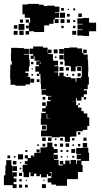

<svg xmlns="http://www.w3.org/2000/svg" viewBox="-22 -764 524 983"><path d="M218 -66H188V-96H217V-125H187V-157H217H236V-158H220V-180H217V-157H189V-185H212V-192H194V-210H212V-222H194V-240H212V-222H218V-246H237V-252H224V-270H241V-273H215V-301V-279H191V-303H213V-306H188V-334H186V-363H185V-386H179V-375H167V-387H178V-397H159V-425H178V-432H164V-450H180V-453H155V-476H151V-463H135V-479H148V-487H129V-515H148V-526H198V-520H222V-494H224V-510H242V-492H226V-487H249V-459H251V-453H275V-429H256V-425H277V-397H256V-394H276V-375H282V-392H304V-373H315V-369H341V-347V-363H365V-345H369V-365H393V-371H397V-394H396V-424H371V-423H335V-427H309V-454H306V-484V-518H333V-521H373V-516H398V-493H404V-510H422V-492H405V-485H427V-457H405H429V-428H430V-394H429V-371H433V-331H427V-307H407V-301H423V-281H407V-267H419V-255H407V-267H395V-249H371V-262H367V-247H346V-246H368V-226H378V-213H395V-195H407V-183H425V-163H435V-119H425V-99H402V-92H373V-91H369V-65H341V-63H336V-38H310V-63H305V-64H283V-61H243V-66H218ZM109 -325H57V-330H32V-358H30V-404H31V-433H38V-452H34V-490H35V-519H71V-518H100V-514H126V-488H100V-485H127V-458H130V-424H126V-398H107V-391H123V-371H109V-370H132V-332H109ZM305 -489H281V-513H305ZM273 -491H253V-511H273ZM99 -465V-484V-465ZM304 -460H282V-482H304ZM267 -467H259V-475H267ZM185 -436V-448H182V-436ZM300 -434H286V-448H300ZM149 -435H137V-447H149ZM365 -399H341V-423H365ZM393 -401H373V-421H393ZM303 -401H283V-421H303ZM331 -403H315V-419H331ZM146 -408H140V-414H146ZM391 -373H375V-389H391ZM358 -376H348V-386H358ZM147 -377H139V-385H147ZM327 -377H319V-385H327ZM153 -341H133V-361H153ZM180 -344H166V-358H180ZM210 -254H196V-268H210ZM387 -227H379V-235H387ZM213 -101H193V-121H213ZM389 -75H377V-87H389ZM242 -42H224V-60H242ZM212 -42H194V-60H212ZM421 -43H405V-59H421ZM300 -44H286V-58H300ZM359 -45H347V-57H359ZM267 -47H259V-55H267ZM127 143H99V118H94V80H119V77H105V61H119V47H105V31H121V45H136V32H150V40H153V19H182V18H185V-9H213V-11H220V-34H246V-11H253V28H274V50H255V54H278V82H280V83H300V78H284V60H302V76H312V58H334V75H339V55H367V75H371V57H392V51H371V27H392V24H368V-6H396V-8H430V18H434V60H395V81H401V117H377V123V153H347H321V187H265V181H241V170H222V148H241V138H224V128H218V144H188V128H182V138H164V125H152V138H134V120H147V119H127ZM424 -10H402V-32H424ZM332 -12H314V-30H332ZM301 -13H285V-29H301ZM210 -14H196V-28H210ZM269 -15H257V-27H269ZM389 -15H377V-27H389ZM177 -17H169V-25H177ZM357 -17H349V-25H357ZM363 19H343V-1H363ZM273 19H253V-1H273ZM181 17H165V1H181ZM118 14H108V4H118ZM328 14H318V4H328ZM298 14H288V4H298ZM96 52H70V26H96ZM252 47V29H251V47ZM30 46H16V32H30ZM358 44H348V34H358ZM57 43H49V35H57ZM297 43H289V35H297ZM326 42H320V36H326ZM36 82H10V56H36ZM62 78H44V60H62ZM86 72H80V66H86ZM65 111H41V134H42V118H64V140H48V150H62V168H48V179H63V199H43V184H-2V134H5V111H6V82H40V111H41V87H65ZM87 103H79V95H87ZM242 120V137H244V117H232V120ZM91 137H75V121H91ZM89 165H77V153H89ZM206 162H200V156H206ZM116 162H110V156H116ZM213 199H193V179H213ZM91 197H75V181H91ZM120 196H106V182H120ZM127 -587H109V-605H126V-648H132V-669H131V-688V-673H105V-691H93V-741H120V-744H176V-740H202V-733H219V-735H257V-730H282V-702H259V-699H281V-673H259V-666H278V-646H258V-665H252V-642H230V-634H204V-600H152V-604H127ZM305 -709H291V-723H305ZM363 -711H353V-721H363ZM331 -713H325V-719H331ZM311 -673H285V-699H311ZM397 -677H379V-695H397ZM335 -679H321V-693H335ZM434 -580H402V-582H374V-610H401V-613H375V-639H401V-642H374V-670H402V-643V-672H434V-648H470V-604H434ZM308 -646H288V-666H308ZM96 -648H80V-664H96ZM336 -648H320V-664H336ZM126 -648H110V-664H126ZM363 -651H353V-661H363ZM103 -611H73V-641H103ZM67 -617H49V-635H67ZM125 -619H111V-633H125ZM364 -620H352V-632H364ZM304 -620H292V-632H304ZM99 -585H77V-607H99ZM368 -586H348V-606H368ZM68 -586H48V-606H68Z"/></svg>

Font: Rubik Storm
Style: Regular
Weight: 400
Designer: Hubert and Fischer, NaN
Foundry: Hubert and Fischer, NaN
Version: Version 2.201